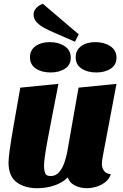

<svg xmlns="http://www.w3.org/2000/svg" viewBox="-20 -972 649 1012"><path d="M176 20Q110 20 67.5 -11.5Q25 -43 25 -115Q25 -138 31.5 -184Q38 -230 51.5 -309Q65 -388 87 -510L288 -530Q267 -422 252.5 -347.5Q238 -273 229 -224Q220 -175 216 -145Q212 -115 212 -96Q212 -76 217.5 -60Q223 -44 247 -44Q274 -44 291.5 -64.5Q309 -85 319 -114Q329 -143 334 -169L394 -510L594 -530L522 -149Q520 -140 518.5 -128Q517 -116 517 -107Q517 -88 528 -72Q539 -56 564 -54Q556 -29 535.5 -12.5Q515 4 488.5 12Q462 20 437 20Q404 20 375.5 6Q347 -8 337 -37Q310 -9 267 5.5Q224 20 176 20ZM375 -752 261 -802Q237 -812 213 -825Q189 -838 173 -855Q157 -872 157 -896Q157 -915 172 -930.5Q187 -946 206 -952L395 -791ZM246 -590Q200 -590 169 -610.5Q138 -631 138 -670Q138 -708 167.5 -729Q197 -750 242 -750Q289 -750 321 -728.5Q353 -707 353 -668Q353 -630 322.5 -610Q292 -590 246 -590ZM487 -590Q441 -590 410 -610.5Q379 -631 379 -670Q379 -708 408 -729Q437 -750 483 -750Q529 -750 561.5 -728.5Q594 -707 594 -668Q594 -630 563.5 -610Q533 -590 487 -590Z"/></svg>

Font: Sansita Swashed ExtraBold
Style: Regular
Weight: 800
Designer: Pablo Cosgaya
Foundry: Omnibus-Type
Version: Version 1.003; ttfautohint (v1.8.3)